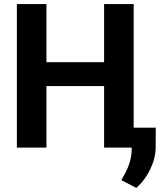

<svg xmlns="http://www.w3.org/2000/svg" viewBox="-20 -731 823 951"><path d="M63.5 0ZM642.1 0H495.6V-304.7H210V0H63.5V-710.9H210V-422.9H495.6V-710.9H642.1ZM654.8 199.7 581.1 161.1 598.6 129.4Q631.3 69.8 632.3 10.7V-98.6H751.5L751 -1Q750.5 53.2 723.6 108.4Q696.8 163.6 654.8 199.7Z"/></svg>

Font: Roboto
Style: Bold
Weight: 700
Designer: Google
Version: Version 2.134; 2016; ttfautohint (v1.6)